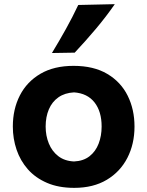

<svg xmlns="http://www.w3.org/2000/svg" viewBox="-20 -880 700 914"><path d="M332.5 -111.4Q287.7 -113.4 257.7 -136.5Q227.7 -159.6 212.5 -196.8Q197.3 -233.9 197.3 -277.7Q197.3 -323.6 212.6 -359.5Q227.8 -395.4 258.1 -416.7Q288.3 -438 332.5 -440.3Q396 -435.7 429.9 -392.5Q463.8 -349.3 463.8 -277.7Q463.8 -233.1 449.4 -195.9Q435.1 -158.8 406 -136.1Q376.8 -113.4 332.5 -111.4ZM333.3 14.3Q424.4 14.3 488.5 -24.2Q552.5 -62.6 586.4 -128.6Q620.3 -194.7 620.3 -277.7Q620.3 -358.9 587.8 -424.4Q555.3 -489.9 490.7 -528.2Q426.1 -566.5 330.1 -566.5Q236.8 -566.5 172.4 -528.7Q107.9 -490.8 74.5 -425.6Q41.1 -360.3 41.1 -277.7Q41.1 -219.9 58.9 -167.4Q76.7 -114.9 112.7 -74Q148.8 -33.2 203.8 -9.5Q258.7 14.3 333.3 14.3ZM227.2 -627.6 335.7 -629.4Q388.1 -685.3 436.7 -743Q485.2 -800.6 526.5 -860.2L352.5 -856.3Q325.4 -798.8 293.8 -742Q262.2 -685.2 227.2 -627.6Z"/></svg>

Font: Pinar-VF
Style: Regular
Weight: 300
Designer: Amin Abedi
Version: Version 3.0